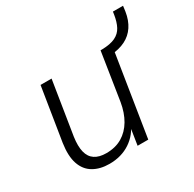

<svg xmlns="http://www.w3.org/2000/svg" viewBox="-140 -764 929 920"><g transform="rotate(-30 324.5 -304.0)"><path d="M215 8Q163 8 126.5 -13.5Q90 -35 75 -79Q60 -123 70 -191L117 -485H178L131 -190Q124 -141 132 -108.5Q140 -76 164 -60Q188 -44 227 -44Q278 -44 315 -66Q352 -88 375.5 -128Q399 -168 408 -222L449 -485H510L433 0H374L392 -115H402Q379 -57 330 -24.5Q281 8 215 8ZM481 -441 454 -462 458 -485Q504 -486 531 -499Q558 -512 571.5 -537.5Q585 -563 591 -602L593 -616H649L645 -586Q638 -541 617 -509.5Q596 -478 562 -461Q528 -444 481 -441Z"/></g></svg>

Font: Nunito Sans 12pt ExtraLight 12pt Light
Style: Italic
Weight: 300
Italic angle: -9°
Version: Version 3.101;gftools[0.9.27]